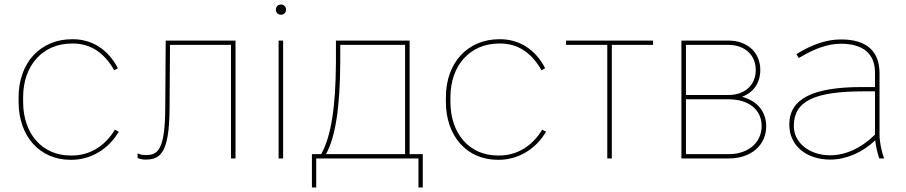

<svg xmlns="http://www.w3.org/2000/svg" viewBox="-20 -699 3995 847"><path d="M291 6H295C380 6 458 -40 504 -118L487 -127C442 -53 375 -13 297 -13H291C167 -13 82 -108 82 -250V-270C82 -411 169 -507 297 -507H302C378 -507 439 -468 484 -389L500 -398C457 -481 386 -526 301 -526H298C158 -526 62 -422 62 -270V-250C62 -98 155 6 291 6Z M621 5C684 5 727 -18 728 -220L730 -501H999V0H1019V-520H711L709 -224C708 -33 675 -15 622 -15C606 -15 595 -18 587 -23V-2C597 2 607 5 621 5Z M1220 -634C1232 -634 1242 -643 1242 -657C1242 -669 1232 -679 1220 -679C1206 -679 1197 -669 1197 -657C1197 -643 1206 -634 1220 -634ZM1209 0H1229V-520H1209Z M1356 128H1375V0H1826V128H1845V-19H1787V-520H1462V-425C1461 -229 1441 -98 1397 -19H1356ZM1418 -19C1460 -94 1480 -226 1481 -425V-501H1767V-19Z M2176 6H2180C2265 6 2343 -40 2389 -118L2372 -127C2327 -53 2260 -13 2182 -13H2176C2052 -13 1967 -108 1967 -250V-270C1967 -411 2054 -507 2182 -507H2187C2263 -507 2324 -468 2369 -389L2385 -398C2342 -481 2271 -526 2186 -526H2183C2043 -526 1947 -422 1947 -270V-250C1947 -98 2040 6 2176 6Z M2659 0H2679V-501H2861V-520H2477V-501H2659Z M2986 0H3195C3294 0 3360 -59 3360 -142C3360 -208 3319 -255 3253 -272C3303 -290 3334 -333 3334 -390C3334 -467 3278 -520 3193 -520H2986ZM3006 -280V-501H3193C3266 -501 3314 -456 3314 -390C3314 -324 3266 -280 3194 -280ZM3006 -19V-261H3194C3282 -261 3340 -216 3340 -143C3340 -71 3282 -19 3195 -19Z M3642 5C3712 5 3783 -25 3841 -80C3844 -52 3851 -22 3859 0H3880C3869 -30 3860 -74 3860 -105V-376C3860 -473 3803 -525 3691 -525H3689C3627 -525 3562 -503 3493 -460L3504 -443C3573 -485 3633 -506 3689 -506H3691C3787 -506 3840 -462 3840 -379V-315H3783C3565 -315 3462 -263 3462 -150V-148C3462 -58 3536 5 3642 5ZM3642 -14C3550 -14 3482 -70 3482 -142V-144C3482 -253 3573 -296 3790 -296H3840V-105C3779 -45 3710 -14 3642 -14Z"/></svg>

Font: Fixel Text Thin
Style: Regular
Weight: 100
Width: 4
Designer: AlfaBravo + MacPaw
Foundry: Kyrylo Tkachov, Marchela Mozhyna, Serhii Makarenko, Maria Weinstein, Zakhar Kryvoshyya
Version: Version 1.211